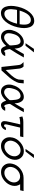

<svg xmlns="http://www.w3.org/2000/svg" viewBox="1650 -2390 749 4089"><g transform="rotate(90 2024.5 -345.5)"><path d="M122 -346Q122 -347 122.5 -349Q123 -351 123 -352Q160 -507 242.5 -603.5Q325 -700 422 -700Q524 -700 560 -599.5Q596 -499 561 -346Q524 -188 440.5 -89.5Q357 9 259 9Q159 9 123 -91.5Q87 -192 122 -346ZM192 -334 185 -304Q178 -267 176 -218Q171 -64 275 -64Q300 -64 324 -74Q348 -84 378.5 -110.5Q409 -137 437 -194Q465 -251 485 -334ZM205 -389H496Q534 -628 405 -628Q277 -628 205 -389Z M900 -515 1021 -694H1095L954 -515ZM624 -236Q626 -238 627 -238Q649 -331 713.5 -398.5Q778 -466 854 -477Q864 -478 883 -478Q939 -477 970.5 -433.5Q1002 -390 1010 -332L1016 -281Q1027 -299 1055 -347Q1083 -395 1107 -437L1131 -479H1204Q1116 -320 1033 -194Q1024 -182 1027 -163Q1043 -61 1075 -61Q1092 -61 1100 -82H1173Q1162 -41 1130 -17Q1098 7 1061 8Q1045 8 1032 5Q1009 -2 992 -27.5Q975 -53 967 -78L958 -102Q860 8 764 8Q681 8 640 -63Q599 -134 624 -236ZM699 -234Q697 -232 697 -230Q675 -135 703 -97Q724 -68 757 -61Q771 -59 780 -59Q852 -60 944 -174Q946 -177 947 -184Q949 -189 947 -219Q941 -322 925 -359Q906 -407 862 -409Q850 -409 835 -406Q732 -384 699 -234Z M1302 -472Q1318 -472 1349.5 -472.5Q1381 -473 1397 -473Q1426 -444 1433 -415L1437 -401Q1439 -396 1440 -388Q1448 -332 1458 -226.5Q1468 -121 1471 -93Q1472 -95 1478.5 -101Q1485 -107 1498.5 -121Q1512 -135 1526 -149Q1599 -225 1630.5 -271.5Q1662 -318 1673 -364Q1674 -374 1682 -476H1756Q1750 -386 1746 -373Q1736 -331 1703 -275Q1670 -219 1635 -177Q1614 -152 1551 -82Q1488 -12 1479 -2H1406L1369 -337Q1368 -342 1366.5 -355Q1365 -368 1364 -374L1359 -397Q1357 -407 1350 -417L1339 -432Q1336 -438 1323 -451Z M1790 -236Q1792 -238 1793 -238Q1815 -331 1879.5 -398.5Q1944 -466 2020 -477Q2030 -478 2049 -478Q2105 -477 2136.5 -433.5Q2168 -390 2176 -332L2182 -281Q2193 -299 2221 -347Q2249 -395 2273 -437L2297 -479H2370Q2282 -320 2199 -194Q2190 -182 2193 -163Q2209 -61 2241 -61Q2258 -61 2266 -82H2339Q2328 -41 2296 -17Q2264 7 2227 8Q2211 8 2198 5Q2175 -2 2158 -27.5Q2141 -53 2133 -78L2124 -102Q2026 8 1930 8Q1847 8 1806 -63Q1765 -134 1790 -236ZM1865 -234Q1863 -232 1863 -230Q1841 -135 1869 -97Q1890 -68 1923 -61Q1937 -59 1946 -59Q2018 -60 2110 -174Q2112 -177 2113 -184Q2115 -189 2113 -219Q2107 -322 2091 -359Q2072 -407 2028 -409Q2016 -409 2001 -406Q1898 -384 1865 -234Z M2460 -449Q2458 -449 2457 -448Q2501 -461 2522.5 -464.5Q2544 -468 2584 -468H2901L2885 -399H2697L2647 -184Q2646 -181 2643.5 -170.5Q2641 -160 2640 -155L2632 -123Q2630 -114 2628 -96Q2625 -58 2654 -58Q2667 -58 2677.5 -66.5Q2688 -75 2692 -83Q2696 -91 2698 -97H2750Q2731 -27 2669 -1Q2646 10 2623 8Q2593 7 2577 -11.5Q2561 -30 2559 -56Q2557 -90 2580 -190L2581 -192V-194L2629 -402Q2600 -402 2574.5 -400Q2549 -398 2531.5 -395.5Q2514 -393 2502 -390.5Q2490 -388 2482 -386L2474 -383Z M3152 -515 3273 -694H3346L3206 -515ZM2910 -236V-241Q2933 -338 3018 -408.5Q3103 -479 3200 -479Q3296 -479 3348 -407.5Q3400 -336 3377 -235Q3354 -136 3269.5 -64Q3185 8 3087 8Q2990 8 2938 -63Q2886 -134 2910 -236ZM2982 -236Q2981 -235 2980 -235Q2965 -166 2999.5 -115.5Q3034 -65 3103 -65Q3170 -65 3229 -116.5Q3288 -168 3304 -237Q3320 -306 3285.5 -357.5Q3251 -409 3182 -409Q3115 -409 3056 -357Q2997 -305 2982 -236Z M3467 -232Q3490 -335 3577 -404Q3664 -473 3770 -473H4049L4032 -400H3904Q3954 -325 3934 -232Q3912 -136 3827.5 -64.5Q3743 7 3645 7Q3549 7 3496.5 -62.5Q3444 -132 3467 -232ZM3540 -232 3539 -229Q3524 -162 3559 -113Q3594 -64 3662 -64Q3728 -64 3786.5 -114.5Q3845 -165 3861 -232Q3876 -299 3841 -349Q3806 -399 3739 -399Q3671 -399 3613 -349.5Q3555 -300 3540 -232Z"/></g></svg>

Font: Coval
Style: ExtraLight Italic
Weight: 200
Foundry: Context Ltd
Version: Version 001.000